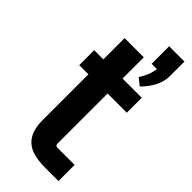

<svg xmlns="http://www.w3.org/2000/svg" viewBox="-231 -742 780 780"><g transform="rotate(45 159.0 -352.5)"><path d="M295.9 -478.5H185.5V-600.6H75.2V-478.5H22.5V-392.6H75.2V-128.9Q75.2 -33.2 146.5 -9.8Q176.8 0 220.7 0H295.9V-92.8H197.3Q185.5 -92.8 185.5 -104.5V-392.6H295.9ZM226.6 -604.5H256.8Q252.9 -567.4 227.5 -529.3L257.8 -504.9Q313.5 -561.5 314.5 -620.1V-705.1H226.6Z"/></g></svg>

Font: Gemunu Libre
Style: Bold
Weight: 700
Designer: Pushpananda Ekanayake, Sol Matas, Kosala Senevirathne
Foundry: Mooniak
Version: Version 1.001